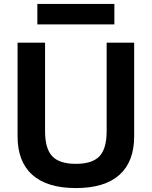

<svg xmlns="http://www.w3.org/2000/svg" viewBox="-20 -947 772 977"><path d="M366.3 10Q220 10 144.7 -57.2Q69.4 -124.4 69.4 -253.3V-730H209.3V-280Q209.3 -190.6 245.8 -152Q282.3 -113.3 366 -113.3Q449.7 -113.3 486.2 -152Q522.7 -190.6 522.7 -280V-730H662.7V-253.3Q662.7 -124.4 587.7 -57.2Q512.7 10 366.3 10ZM170 -823V-927H562V-823Z"/></svg>

Font: M PLUS 1 Thin
Style: Regular
Weight: 100
Designer: Coji Morishita
Foundry: UNDERFOREST DESIGN
Version: Version 1.001